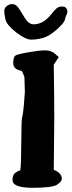

<svg xmlns="http://www.w3.org/2000/svg" viewBox="-31 -895 343 918"><path d="M129.9 -778.8Q175.8 -778.8 213.4 -826.2Q230.5 -847.7 240.2 -855.7Q250 -863.8 265.1 -863.8Q280.3 -863.8 285.9 -855.7Q291.5 -847.7 291.5 -840.6Q291.5 -833.5 286.4 -822.8Q281.2 -812 278.6 -798.8Q275.9 -785.6 240.5 -753.9Q205.1 -722.2 175.3 -713.9Q145.5 -705.6 118.2 -705.6Q90.8 -705.6 45.9 -740.5Q1 -775.4 -4.9 -802.2Q-10.7 -829.1 -10.7 -842.3Q-10.7 -855.5 0.7 -865.5Q12.2 -875.5 28.3 -875.5Q44.4 -875.5 56.9 -857.9Q69.3 -840.3 87.4 -809.6Q105.5 -778.8 129.9 -778.8ZM264.6 -40Q264.6 -28.3 243.2 -12.7Q221.7 2.9 125.2 2.9Q28.8 2.9 28.8 -34.2V-35.2Q28.8 -58.6 41.7 -68.4Q54.7 -78.1 65.9 -80.1Q70.3 -102.5 70.8 -214.8Q71.3 -327.1 75.2 -336.4Q79.1 -345.7 83.5 -396.5Q87.9 -449.2 87.9 -455.1L85.9 -523.4Q85.9 -529.8 76.2 -549.8Q73.2 -556.2 71.3 -556.6Q33.2 -562.5 32.2 -592.8V-596.2Q33.2 -622.6 42.5 -629.2Q51.8 -635.7 104.7 -645Q157.7 -654.3 183.3 -654.3Q209 -654.3 226.1 -642.6L250 -622.1L226.1 -585.4Q228.5 -416 228.5 -332L226.1 -83Q264.6 -67.9 264.6 -40Z"/></svg>

Font: Drukaatie burti
Style: Bold
Weight: 700
Version: Version 0.14